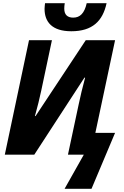

<svg xmlns="http://www.w3.org/2000/svg" viewBox="-20 -965 776 1198"><path d="M425 -770C556 -770 621 -833 645 -945H521C507 -882 479 -855 437 -855C401 -855 381 -873 381 -911C381 -921 382 -933 384 -945H261C260 -934 258 -920 258 -910C258 -828 305 -770 425 -770ZM383 213H551L698 -136H575L698 -714H515L202 -241H198C213 -294 228 -355 237 -398L304 -714H161L10 0H194L507 -481L511 -480C495 -421 481 -362 471 -314L404 0H503Z"/></svg>

Font: Noto Sans Display SemiCondensed Extra
Style: Italic
Weight: 800
Width: 4
Italic angle: -12°
Designer: Monotype Design Team
Foundry: Monotype Imaging Inc.
Version: Version 1.900